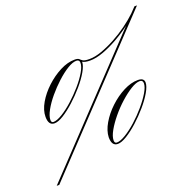

<svg xmlns="http://www.w3.org/2000/svg" viewBox="-123 -685 921 927"><g transform="rotate(-20 338.0 -221.0)"><path d="M14 122 593 -490Q559 -464 519.5 -441.5Q480 -419 442 -405Q404 -391 373 -391Q347 -391 334 -399V-398Q334 -379 317 -349.5Q300 -320 272.5 -288Q245 -256 214 -228Q183 -200 155 -182.5Q127 -165 108 -165Q77 -165 77 -209Q77 -243 98.5 -280Q120 -317 154.5 -349Q189 -381 228 -401Q267 -421 303 -421Q320 -421 325.5 -415.5Q331 -410 339 -404.5Q347 -399 373 -399Q401 -399 436 -411.5Q471 -424 508 -444Q545 -464 578.5 -488.5Q612 -513 636 -536L663 -564H676L27 122ZM325 -397Q325 -413 309 -413Q290 -413 263 -396.5Q236 -380 206.5 -353Q177 -326 151.5 -295.5Q126 -265 110 -236Q94 -207 94 -187Q94 -173 105 -173Q123 -173 151 -190Q179 -207 209 -234Q239 -261 265.5 -291.5Q292 -322 308.5 -350Q325 -378 325 -397ZM556 -224Q588 -224 588 -200Q588 -181 571 -151.5Q554 -122 526.5 -90Q499 -58 468 -30Q437 -2 408.5 15.5Q380 33 361 33Q330 33 330 -12Q331 -45 352.5 -82Q374 -119 408.5 -151.5Q443 -184 482 -204Q521 -224 556 -224ZM579 -199Q579 -216 563 -216Q544 -216 516.5 -199Q489 -182 459.5 -155.5Q430 -129 404.5 -98Q379 -67 363 -38.5Q347 -10 347 10Q347 25 359 25Q377 25 405 8Q433 -9 463 -36Q493 -63 519.5 -94Q546 -125 562.5 -153Q579 -181 579 -199Z"/></g></svg>

Font: Ballet 16pt
Style: Regular
Weight: 400
Designer: Maximiliano R. Sproviero
Foundry: Omnibus-Type
Version: Version 1.100; ttfautohint (v1.8.3)